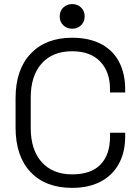

<svg xmlns="http://www.w3.org/2000/svg" viewBox="-20 -897 674 931"><path d="M55.5 -421.2Q55.5 -559.5 128.8 -636.8Q202 -714 330 -714Q411.8 -714 469.8 -683.8Q527.8 -653.5 557.4 -596.9Q587 -540.2 587 -463.5V-448.5H513.5V-464Q513.5 -549.2 465.6 -598.9Q417.8 -648.5 330 -648.5Q234.8 -648.5 181.9 -589Q129 -529.5 129 -423.2V-276.8Q129 -170.5 182.2 -111Q235.5 -51.5 330 -51.5Q421.5 -51.5 467.5 -99.2Q513.5 -147 513.5 -233.8V-253.5H587V-234.2Q587 -158.2 555.9 -102Q524.8 -45.8 467.1 -15.9Q409.5 14 330 14Q200.5 14 128 -62.9Q55.5 -139.8 55.5 -278.8ZM269.5 -817.5Q269.5 -843.5 286.8 -860.4Q304 -877.2 330 -877.2Q356 -877.2 373.2 -860.4Q390.5 -843.5 390.5 -817.5Q390.5 -791.5 373.2 -774.6Q356 -757.8 330 -757.8Q304 -757.8 286.8 -774.6Q269.5 -791.5 269.5 -817.5Z"/></svg>

Font: Space Grotesk Variable
Style: Regular
Weight: 400
Designer: Florian Karsten (Space Grotesk), Colophon Foundry (Space Mono)
Foundry: Florian Karsten
Version: Version 1.106